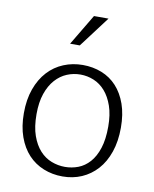

<svg xmlns="http://www.w3.org/2000/svg" viewBox="-80 -751 656 820"><g transform="rotate(10 248.0 -341.0)"><path d="M457 -240Q457 -181 441 -134.5Q425 -88 396.5 -56.5Q368 -25 330 -8.5Q292 8 247 8Q203 8 164.5 -7.5Q126 -23 98 -53Q70 -83 54 -127.5Q38 -172 38 -230Q38 -289 54.5 -335Q71 -381 100 -412.5Q129 -444 168 -460Q207 -476 251 -476Q295 -476 333 -461Q371 -446 398.5 -416Q426 -386 441.5 -342Q457 -298 457 -240ZM403 -235Q403 -287 390 -324.5Q377 -362 355.5 -386.5Q334 -411 306 -422.5Q278 -434 248 -434Q218 -434 190 -422.5Q162 -411 140 -386.5Q118 -362 105 -324.5Q92 -287 92 -235Q92 -180 105.5 -142Q119 -104 141 -80Q163 -56 191.5 -45Q220 -34 250 -34Q280 -34 307.5 -44.5Q335 -55 356.5 -79Q378 -103 390.5 -141.5Q403 -180 403 -235ZM223 -556H181L261 -690H324Z"/></g></svg>

Font: Mukta Malar ExtraLight
Style: Regular
Weight: 275
Designer: Aadarsh Rajan, Girish Dalvi, Yashodeep Gholap
Foundry: Ek Type
Version: Version 2.538;PS 1.000;hotconv 16.6.51;makeotf.lib2.5.65220;